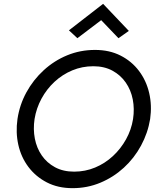

<svg xmlns="http://www.w3.org/2000/svg" viewBox="-20 -970 807 1000"><path d="M160 -350Q152 -297 161.5 -248Q171 -199 197.5 -160.5Q224 -122 266.5 -99Q309 -76 366 -76Q424 -76 475.5 -97.5Q527 -119 568 -157Q609 -195 636.5 -244.5Q664 -294 673 -350Q681 -403 671.5 -452Q662 -501 635 -540Q608 -579 565.5 -602Q523 -625 466 -625Q408 -625 356.5 -603.5Q305 -582 264 -544Q223 -506 196 -456Q169 -406 160 -350ZM71 -350Q82 -424 117.5 -489Q153 -554 207.5 -604Q262 -654 330 -682Q398 -710 475 -710Q550 -710 608 -680.5Q666 -651 704 -600.5Q742 -550 757 -485.5Q772 -421 762 -350Q750 -277 714.5 -211.5Q679 -146 625 -96.5Q571 -47 503 -18.5Q435 10 358 10Q282 10 224 -20Q166 -50 128 -100.5Q90 -151 75.5 -215.5Q61 -280 71 -350ZM383 -771 339 -812 517 -950 651 -809 597 -771 507 -865Z"/></svg>

Font: Jost
Style: Italic
Weight: 400
Italic angle: -5°
Version: Version 3.710